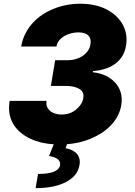

<svg xmlns="http://www.w3.org/2000/svg" viewBox="-20 -757 715 1019"><path d="M31.2 -221.6H227.3Q221.6 -190.7 244.7 -169.7Q267.4 -149.1 306.8 -149.1Q352.3 -149.1 384.6 -176.1Q416.2 -202.4 421.9 -235.8Q427.9 -269.9 400.6 -285.5Q373.2 -301.1 328.1 -301.1H250L272.7 -437.5H342.3Q361.9 -437.5 381.4 -443Q400.9 -448.5 417.4 -459.3Q433.9 -470.2 445.5 -486.2Q457 -502.1 460.2 -522.7Q465.2 -551.5 448.9 -568.4Q432.5 -585.2 394.9 -585.2Q377.8 -585.2 358.8 -580.6Q339.8 -576 323.2 -566.6Q306.5 -557.2 294.6 -543.1Q282.7 -529.1 279.8 -509.9H92.3Q98.7 -546.9 114.5 -578.1Q130.3 -609.4 153.2 -634.6Q176.1 -659.8 205.1 -679Q234 -698.2 266.7 -711.1Q299.4 -724.1 334.5 -730.6Q369.7 -737.2 404.8 -737.2Q487.9 -737.2 546.2 -706.7Q575.3 -691.4 596.9 -670.8Q618.6 -650.2 631.7 -625.7Q644.9 -601.2 649.5 -573.3Q654.1 -545.5 649.1 -515.6Q643.5 -481.2 627.3 -456.5Q611.2 -431.8 587.5 -415.7Q563.9 -399.5 534.6 -390.8Q505.3 -382.1 473 -379.3V-373.6Q550.1 -364.7 592.7 -316.8Q634.9 -268.8 623.6 -198.9Q614 -139.6 568.5 -92Q546.2 -68.5 518.8 -51Q491.5 -33.4 461.5 -21Q431.5 -8.5 399.5 -1.2Q367.5 6 335.6 8.5L328.1 29.8Q348.4 33 363.6 40.8Q378.9 48.7 388.5 60Q398.1 71.4 401.6 86.1Q405.2 100.9 402 117.9Q393.5 175.4 331.3 208.5Q269.2 241.5 169 241.5L181.8 166.2Q287.3 166.2 298.3 122.2Q306.8 81.7 240.1 71L265.3 8.9Q195.3 4.6 143.1 -19.9Q78.1 -50.4 49 -101.4Q19.9 -152.3 31.2 -221.6Z"/></svg>

Font: Inter P Black
Style: Italic
Weight: 900
Italic angle: -9.40001°
Designer: Rasmus Andersson
Foundry: rsms
Version: Version 3.018;git-588b23468